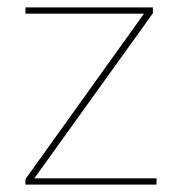

<svg xmlns="http://www.w3.org/2000/svg" viewBox="-20 -500 491 520"><path d="M49 0V-15L370 -463H49V-480H394V-464L73 -17H404V0Z"/></svg>

Font: Cantarell Thin
Style: Regular
Weight: 100
Designer: Dave Crossland, Nikolaus Waxweiler, Florian Fecher, Jacques Le Bailly, Eben Sorkin, Alexei Vanyashin, Alexios Zavras, Em
Version: Version 0.303